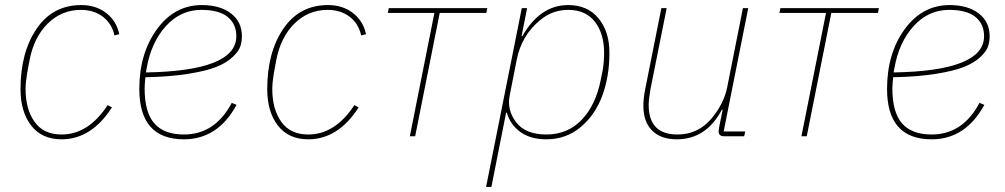

<svg xmlns="http://www.w3.org/2000/svg" viewBox="-20 -538 3966 758"><path d="M223 12Q145 12 103 -42.5Q61 -97 61 -186Q61 -331 124.5 -424.5Q188 -518 301 -518Q359 -518 399.5 -486.5Q440 -455 451 -403L432 -398Q421 -446 385.5 -472.5Q350 -499 299 -499Q223 -499 168 -444.5Q113 -390 96 -297L87 -248Q81 -212 81 -186Q81 -107 116.5 -57Q152 -7 223 -7Q329 -7 405 -123L422 -114Q341 12 223 12Z M706 12Q530 12 530 -187Q530 -327 599.5 -422.5Q669 -518 777 -518Q849 -518 892 -485Q935 -452 935 -395Q935 -373 928.5 -354Q922 -335 898 -312.5Q874 -290 834.5 -274Q795 -258 723 -246.5Q651 -235 554 -233Q551 -203 551 -189Q551 -94 589.5 -50.5Q628 -7 706 -7Q829 -7 895 -132L914 -124Q840 12 706 12ZM775 -499Q693 -499 635 -435Q577 -371 559 -269L556 -252Q913 -258 913 -395Q913 -443 879 -471Q845 -499 775 -499Z M1197 12Q1119 12 1077 -42.5Q1035 -97 1035 -186Q1035 -331 1098.5 -424.5Q1162 -518 1275 -518Q1333 -518 1373.5 -486.5Q1414 -455 1425 -403L1406 -398Q1395 -446 1359.5 -472.5Q1324 -499 1273 -499Q1197 -499 1142 -444.5Q1087 -390 1070 -297L1061 -248Q1055 -212 1055 -186Q1055 -107 1090.5 -57Q1126 -7 1197 -7Q1303 -7 1379 -123L1396 -114Q1315 12 1197 12Z M1598 0 1695 -487H1511L1515 -506H1904L1900 -487H1716L1619 0Z M1899 200 2040 -506H2061L2039 -395H2042Q2112 -518 2223 -518Q2300 -518 2343 -465.5Q2386 -413 2386 -330Q2386 -236 2357.5 -159.5Q2329 -83 2271.5 -35.5Q2214 12 2137 12Q2075 12 2035 -16.5Q1995 -45 1981 -93H1978L1920 200ZM2137 -7Q2221 -7 2276.5 -65Q2332 -123 2352 -224L2359 -259Q2365 -292 2365 -330Q2365 -404 2329 -451.5Q2293 -499 2223 -499Q2161 -499 2113 -459Q2039 -399 2020 -302L1992 -160Q1981 -103 2018 -55Q2055 -7 2137 -7Z M2591 -506H2612L2548 -186Q2541 -147 2541 -123Q2541 -7 2655 -7Q2735 -7 2788 -69Q2838 -128 2851 -194L2913 -506H2934L2837 -19H2922L2918 0H2840Q2817 0 2817 -19Q2817 -23 2819 -35L2833 -105H2830Q2768 12 2652 12Q2589 12 2554.5 -22.5Q2520 -57 2520 -120Q2520 -150 2527 -185Z M3144 0 3241 -487H3057L3061 -506H3450L3446 -487H3262L3165 0Z M3658 12Q3482 12 3482 -187Q3482 -327 3551.5 -422.5Q3621 -518 3729 -518Q3801 -518 3844 -485Q3887 -452 3887 -395Q3887 -373 3880.5 -354Q3874 -335 3850 -312.5Q3826 -290 3786.5 -274Q3747 -258 3675 -246.5Q3603 -235 3506 -233Q3503 -203 3503 -189Q3503 -94 3541.5 -50.5Q3580 -7 3658 -7Q3781 -7 3847 -132L3866 -124Q3792 12 3658 12ZM3727 -499Q3645 -499 3587 -435Q3529 -371 3511 -269L3508 -252Q3865 -258 3865 -395Q3865 -443 3831 -471Q3797 -499 3727 -499Z"/></svg>

Font: IBM Plex Sans Thin
Style: Italic
Weight: 100
Italic angle: -11.31°
Designer: Mike Abbink, Paul van der Laan, Pieter van Rosmalen
Foundry: Bold Monday
Version: Version 3.0